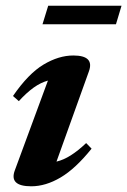

<svg xmlns="http://www.w3.org/2000/svg" viewBox="-20 -640 446 673"><path d="M32 -43 148 -357.5Q122.5 -350.5 97.8 -332.8Q73 -315 46 -285.5L25.5 -303.5Q79.5 -382 132.8 -413.8Q186 -445.5 237 -445.5Q312 -445.5 291.5 -389.5L178 -73.5Q203 -79.5 228.2 -95.5Q253.5 -111.5 282 -138.5L301 -119Q244.5 -48.5 192.2 -17.8Q140 13 89.5 13Q11 13 32 -43ZM129 -555 149 -620H406L386.5 -555Z"/></svg>

Font: Newsreader 16pt
Style: Bold Italic
Weight: 700
Italic angle: -17°
Designer: Hugues Gentile
Foundry: Production Type
Version: Version 1.003; ttfautohint (v1.8.3)